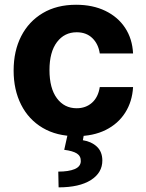

<svg xmlns="http://www.w3.org/2000/svg" viewBox="-20 -573 627 823"><path d="M306.8 10.7Q223 10.7 162.8 -25Q102.6 -60.7 70.5 -124.3Q38.4 -187.9 38.4 -270.6Q38.4 -354.4 70.8 -417.8Q103.3 -481.2 163.4 -516.9Q223.4 -552.6 306.1 -552.6Q377.5 -552.6 431.3 -526.6Q485.1 -500.7 516.2 -453.8Q547.2 -407 550.4 -343.8H407.7Q401.6 -384.6 375.9 -409.6Q350.1 -434.7 308.6 -434.7Q256 -434.7 224.1 -392.4Q192.1 -350.1 192.1 -272.7Q192.1 -194.6 223.9 -151.8Q255.7 -109 308.6 -109Q347.7 -109 374.3 -132.6Q400.9 -156.2 407.7 -199.9H550.4Q546.9 -137.4 516.5 -89.8Q486.2 -42.3 432.9 -15.8Q379.6 10.7 306.8 10.7ZM271.3 -2.8H340.9L335.2 28.1Q371.8 33.7 395.1 55.4Q418.3 77.1 418.7 114.3Q419 167.3 369.7 198.7Q320.3 230.1 231.2 230.1L229.8 162.6Q274.5 162.6 300.1 151.8Q325.6 141 326.3 118.3Q327.1 96.2 309.7 85Q292.3 73.9 255.3 69.2Z"/></svg>

Font: Inter UI
Style: Bold
Weight: 700
Designer: Rasmus Andersson
Foundry: rsms
Version: 3.2;8d6f07862